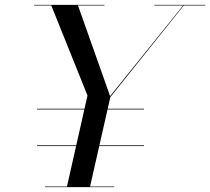

<svg xmlns="http://www.w3.org/2000/svg" viewBox="-20 -770 865 790"><path d="M255 0 340 -377 190 -750H300L433 -374.5L734 -748H736.5L434 -370.5L350 0ZM165 0V-2.5H450V0ZM132.5 -169V-172H572.5V-169ZM132.5 -319.5V-322.5H572.5V-319.5ZM120 -747.5V-750H410V-747.5ZM615 -747.5V-750H825V-747.5Z"/></svg>

Font: Bodoni Moda 72pt
Style: Italic
Weight: 400
Italic angle: -13°
Designer: Owen Earl
Foundry: indestructible type
Version: Version 2.005